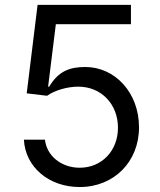

<svg xmlns="http://www.w3.org/2000/svg" viewBox="-20 -747 648 777"><path d="M302.6 9.9C441.1 9.9 542.6 -92.3 542.6 -231.5C542.6 -372.9 444.6 -475.9 325.3 -475.9C259.2 -475.9 215.9 -457.4 179 -396.3H174.7L206 -649.1H509.9V-727.3H132.1L88.1 -369.3L170.5 -359.4C201 -381.4 252.1 -396.3 296.9 -396.3C389.9 -396.3 457.4 -325.3 457.4 -230.1C457.4 -137.1 392 -68.2 302.6 -68.2C228 -68.2 169 -116.5 161.9 -181.8H76.7C82.4 -71 177.6 9.9 302.6 9.9Z"/></svg>

Font: Riot Sans 2.0
Style: Regular
Weight: 400
Designer: Rasmus Andersson
Foundry: rsms
Version: Version 3.006;hotconv 1.0.109;makeotfexe 2.5.65596